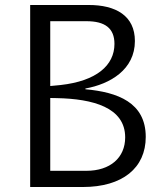

<svg xmlns="http://www.w3.org/2000/svg" viewBox="-20 -750 660 770"><path d="M101 0H312C471.5 0 564.5 -76.5 564.5 -201C564.5 -339 451.5 -380.5 322.5 -392V-395C422 -413 521 -471 521 -585.5C521 -686.5 445 -730.5 334 -730H101ZM181.5 -65V-357L208 -356.5C352 -353.5 482 -319.5 482 -199C482 -117.5 422 -65 326.5 -65ZM181.5 -405V-665H326.5C401.5 -665 439 -636.5 439 -574C439 -487.5 366.5 -425 223 -409Z"/></svg>

Font: Monaspace Argon Light
Style: Regular
Weight: 300
Designer: Riley Cran & the Lettermatic Team
Foundry: Lettermatic
Version: Version 1.000 (Monaspace Argon)